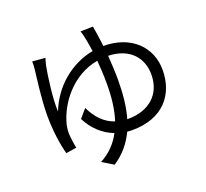

<svg xmlns="http://www.w3.org/2000/svg" viewBox="-142 -964 1284 1199"><g transform="rotate(-20 500.0 -364.5)"><path d="M590 -793 507 -791C513 -776 519 -750 523 -729C527 -710 531 -683 536 -650C390 -623 261 -517 204 -369C199 -448 219 -599 232 -664C236 -681 240 -697 245 -711L159 -718C160 -705 160 -690 158 -672C152 -617 132 -478 132 -366C132 -271 146 -170 164 -107L234 -118C228 -144 222 -190 221 -212C220 -233 223 -256 227 -274C258 -401 370 -553 543 -583C547 -536 550 -482 550 -427C550 -340 541 -259 518 -189C452 -211 405 -261 371 -332L323 -276C360 -202 419 -149 489 -122C458 -63 413 -15 349 19L423 64C490 20 536 -37 567 -103L600 -101C806 -101 907 -227 907 -391C907 -540 796 -657 610 -657C604 -713 596 -761 590 -793ZM617 -589C762 -585 831 -495 831 -388C831 -256 740 -176 600 -176H594C616 -252 624 -336 624 -427C624 -482 621 -537 617 -589Z"/></g></svg>

Font: Source Han Sans KR
Style: Regular
Weight: 400
Designer: Ryoko NISHIZUKA 西塚涼子 (kana, bopomofo & ideographs); Paul D. Hunt (Latin, Greek & Cyrillic); Sandoll Communications 산돌커뮤니
Foundry: Adobe
Version: Version 2.004;hotconv 1.0.118;makeotfexe 2.5.65603